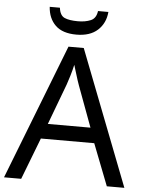

<svg xmlns="http://www.w3.org/2000/svg" viewBox="-60 -966 760 1014"><g transform="rotate(5 319.5 -459.0)"><path d="M545 0 459 -221H176L91 0H0L279 -717H360L638 0ZM352 -517Q349 -525 342 -546Q335 -567 328.5 -589.5Q322 -612 318 -624Q311 -593 302 -563.5Q293 -534 287 -517L206 -301H432ZM473 -918Q468 -858 427.5 -821Q387 -784 315 -784Q241 -784 203.5 -820.5Q166 -857 162 -918H216Q221 -877 246 -866Q271 -855 317 -855Q356 -855 384.5 -867Q413 -879 418 -918Z"/></g></svg>

Font: Noto Sans Nabataean
Style: Regular
Weight: 400
Designer: Monotype Design Team
Foundry: Monotype Imaging Inc.
Version: Version 2.001; ttfautohint (v1.8.4.7-5d5b)